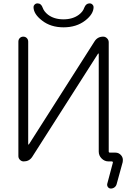

<svg xmlns="http://www.w3.org/2000/svg" viewBox="-20 -969 769 1127"><path d="M618.2 -80.1Q618.2 -73.2 625 -73.2H657.2Q678.7 -73.2 692.4 -55.7Q701.2 -43.9 701.2 -30.3Q701.2 -23.4 700.2 -17.6L665 110.4Q662.1 123 652.3 130.4Q642.6 137.7 630.9 137.7Q620.1 137.7 613.8 129.4Q607.4 121.1 609.4 110.4L642.6 -14.6Q643.6 -16.6 641.6 -19Q639.6 -21.5 636.7 -21.5H617.2Q593.8 -21.5 576.7 -38.6Q559.6 -55.7 559.6 -79.1V-652.3Q559.6 -654.3 558.1 -654.8Q556.6 -655.3 555.7 -654.3L168.9 -47.9Q151.4 -21.5 119.1 -21.5Q106.4 -21.5 97.2 -30.8Q87.9 -40 87.9 -52.7V-724.6Q87.9 -737.3 96.2 -745.6Q104.5 -753.9 116.7 -753.9Q128.9 -753.9 137.2 -745.6Q145.5 -737.3 145.5 -724.6V-123Q145.5 -121.1 147 -120.6Q148.4 -120.1 149.4 -121.1L535.2 -726.6Q552.7 -753.9 585.9 -753.9Q598.6 -753.9 608.4 -744.1Q618.2 -734.4 618.2 -720.7ZM474.6 -923.8Q484.4 -949.2 505.9 -949.2Q516.6 -949.2 523.4 -941.4Q529.3 -935.5 529.3 -927.7Q529.3 -886.7 480.5 -848.6Q428.7 -808.6 353 -808.6Q277.3 -808.6 226.6 -848.6Q176.8 -886.7 176.8 -927.7Q176.8 -935.5 182.6 -941.4Q189.5 -949.2 200.2 -949.2Q221.7 -949.2 230.5 -923.8Q238.3 -901.4 261.7 -882.8Q297.9 -855.5 352.5 -855.5Q407.2 -855.5 443.4 -882.8Q466.8 -900.4 474.6 -923.8Z"/></svg>

Font: Gen Jyuu Gothic Light
Style: Regular
Weight: 200
Designer: [Source Han Sans]
Ryoko NISHIZUKA  (kana & ideographs); Paul D. Hunt (Latin, Greek & Cyrillic); Wenlong ZHANG  (bopomofo
Version: Version 1.002.20150607